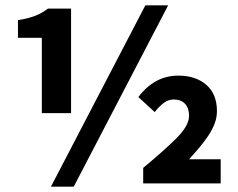

<svg xmlns="http://www.w3.org/2000/svg" viewBox="-20 -684 886 716"><path d="M136 -262V-543H47V-609Q67 -612 82.5 -616Q98 -620 111 -625Q124 -630 135.5 -636.5Q147 -643 159 -652H245V-262ZM170 12 522 -664H607L255 12ZM514 0V-58Q589 -120 637 -167.5Q685 -215 685 -252Q685 -281 670 -297Q655 -313 628 -313Q608 -313 591 -300.5Q574 -288 557 -266L496 -322Q556 -402 645 -402Q710 -402 749.5 -367.5Q789 -333 789 -270Q789 -246 780.5 -223.5Q772 -201 757.5 -179Q743 -157 724.5 -135Q706 -113 685 -90H803V0Z"/></svg>

Font: TT Toshiba Sans
Style: Bold
Weight: 700
Designer: Paul D. Hunt
Foundry: Toshiba Corporation
Version: Version 2.020;PS 2.000;hotconv 1.0.86;makeotf.lib2.5.63406